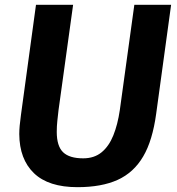

<svg xmlns="http://www.w3.org/2000/svg" viewBox="-20 -767 734 795"><path d="M300.7 8Q180.9 8 120.7 -49.8Q60.5 -107.6 59.8 -211.8Q59.8 -227.4 61.5 -246.7Q63.3 -266 66.8 -291.5L129 -747H282.7L222.4 -311.5Q220.1 -289.9 217.5 -267.5Q215 -245.2 215 -220.9Q215 -162.1 241.2 -136.7Q267.4 -111.4 324.4 -111.4Q370.4 -111.4 400.9 -136.6Q431.4 -161.8 449.4 -206.8Q467.4 -251.7 476.1 -311.1L536.2 -747H688.5L626.6 -295.5Q619.1 -240.5 605.7 -196.4Q592.4 -152.3 573 -119.4Q534 -52.6 467.3 -22.3Q400.6 8 300.7 8Z"/></svg>

Font: Merriweather Sans Variable Regular
Style: Italic
Weight: 300
Italic angle: -8°
Designer: Eben Sorkin
Foundry: Eben Sorkin
Version: Version 2.001